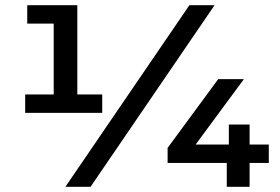

<svg xmlns="http://www.w3.org/2000/svg" viewBox="-20 -720 1079 740"><path d="M374 -356V-285H77V-356H187V-629H85V-700H278V-356ZM710 -700H807L329 0H232ZM1016 -92H942V0H854V-92H626V-150L821 -415H920L734 -163H862V-240H942V-163H1016Z"/></svg>

Font: CMG Sans SemiBold
Style: Regular
Weight: 600
Designer: Julieta Ulanovsky
Foundry: Julieta Ulanovsky
Version: Version 7.200